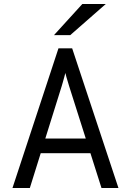

<svg xmlns="http://www.w3.org/2000/svg" viewBox="-20 -942 656 962"><path d="M42.5 0 273 -700H341.5L573.5 0H488.5L326.5 -510Q325 -515.5 321 -528.5Q317 -541.5 313 -555Q309 -568.5 307.5 -576.5Q305.5 -568.5 301.8 -555Q298 -541.5 294.5 -528.8Q291 -516 289 -510L129.5 0ZM159 -174.5 183 -248H432.5L456.5 -174.5ZM250.5 -766 392.5 -922H510L332 -766Z"/></svg>

Font: Overpass Mono Light
Style: Regular
Weight: 400
Monospace: yes
Version: Version 4.000